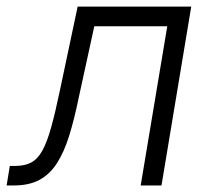

<svg xmlns="http://www.w3.org/2000/svg" viewBox="-51 -566 626 586"><path d="M-30.8 0 -21 -59.6H-4.4Q24.9 -59.6 44.7 -70.3Q64.5 -81.1 78.6 -106.9Q92.8 -132.8 105.2 -177.5Q117.7 -222.2 131.8 -290L186 -545.9H532.7L441.9 0H378.4L459.5 -485.8H236.8L189.5 -269Q175.8 -202.1 160.2 -151.9Q144.5 -101.6 122.8 -67.9Q101.1 -34.2 69.6 -17.1Q38.1 0 -8.3 0Z"/></svg>

Font: Inter Tight Light
Style: Italic
Weight: 300
Italic angle: -9.39999°
Designer: Rasmus Andersson
Foundry: rsms
Version: Version 3.004